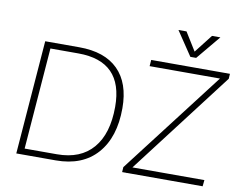

<svg xmlns="http://www.w3.org/2000/svg" viewBox="-93 -1042 1475 1172"><g transform="rotate(10 644.5 -456.0)"><path d="M77 0 132 -705H343Q501 -705 584 -622.5Q667 -540 667 -384Q667 -204 577 -102Q487 0 321 0ZM122 -38H322Q468 -38 545 -128Q622 -218 622 -385Q622 -667 344 -667H171ZM1253 -705H1277L1275 -674L790 -39H1236L1232 0H761L759 2V0H733L735 -31L1222 -666H786L789 -705H1251L1253 -707ZM1041 -801 1129 -914H1181L1057 -765H1021L921 -914H971Z"/></g></svg>

Font: Iunito ExtraLight
Style: Italic
Weight: 200
Italic angle: -4.541°
Designer: Vernon Adams
Foundry: Vernon Adams
Version: Version 2.001;November 30, 2019;FontCreator 12.0.0.2547 64-b